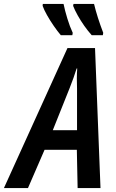

<svg xmlns="http://www.w3.org/2000/svg" viewBox="-82 -962 595 982"><path d="M-62 0 263 -716H404L432 0H315L311 -196H146L61 0ZM188 -296H312V-508Q311 -535 311 -561Q311 -587 313 -612H310Q303 -589 294 -564Q285 -539 274 -511ZM387 -782Q368 -803 349 -830Q330 -857 315 -884Q300 -911 292 -932L294 -942H399Q415 -875 446 -794L444 -782ZM229 -782Q212 -802 193 -829.5Q174 -857 158.5 -884.5Q143 -912 136 -932L137 -942H243Q250 -908 262.5 -867Q275 -826 290 -794L288 -782Z"/></svg>

Font: Noto Sans Condensed SemiBold
Style: Italic
Weight: 600
Width: 3
Italic angle: -12°
Designer: Monotype Design Team
Foundry: Monotype Imaging Inc.
Version: Version 2.013; ttfautohint (v1.8.4.7-5d5b)